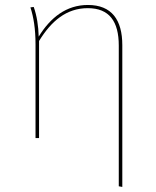

<svg xmlns="http://www.w3.org/2000/svg" viewBox="-20 -548 621 762"><path d="M328.9 -528.3C243.6 -528.3 180.4 -478.8 133.6 -402.7C132.6 -444.2 126.1 -486.3 113.8 -520.4L100.7 -518.7C113.3 -480.4 121 -433.1 121 -371.7V0H135V-385.3C183.4 -464.4 243.6 -515.6 328.4 -515.6C413.8 -515.6 451.4 -463 451.4 -367.1V191.3L465.4 193.9V-368.8C465.4 -469.1 423.4 -528.3 328.8 -528.3Z"/></svg>

Font: Fira Sans Hair
Style: Regular
Weight: 100
Designer: bBox Type GmbH & Carrois Corporate GbR & Edenspiekermann AG
Foundry: bBox Type GmbH & Carrois Corporate GbR & Edenspiekermann AG
Version: Version 4.300;PS 004.300;hotconv 1.0.88;makeotf.lib2.5.64775